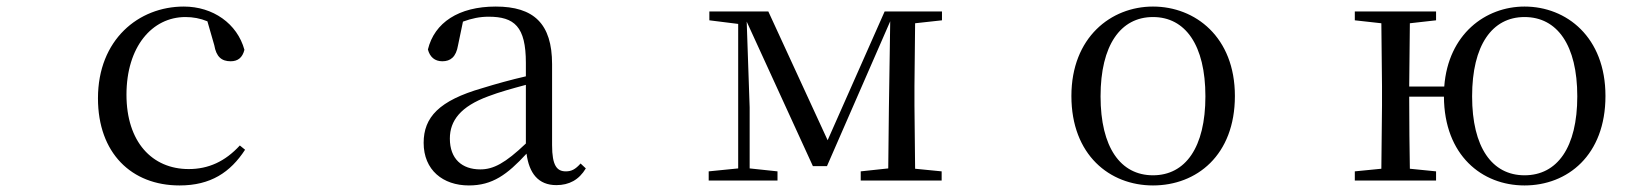

<svg xmlns="http://www.w3.org/2000/svg" viewBox="-20 -551 5040 586"><path d="M528 15C623 15 683 -25 728 -94L712 -107C667 -58 616 -35 556 -35C444 -35 366 -118 366 -262C366 -408 444 -499 546 -499C569 -499 591 -495 613 -486L634 -413C640 -378 656 -364 684 -364C706 -364 720 -375 726 -399C704 -479 630 -531 541 -531C403 -531 279 -430 279 -251C279 -84 381 15 528 15Z M1678 14C1717 14 1747 -2 1768 -37L1752 -52C1736 -34 1724 -28 1707 -28C1680 -28 1665 -45 1665 -108V-355C1665 -479 1609 -531 1493 -531C1380 -531 1306 -482 1286 -400C1292 -377 1307 -364 1330 -364C1355 -364 1372 -377 1378 -413L1393 -485C1420 -495 1445 -500 1471 -500C1550 -500 1585 -470 1585 -359V-318C1541 -308 1494 -295 1452 -282C1320 -244 1273 -193 1273 -115C1273 -32 1332 15 1411 15C1483 15 1528 -18 1587 -82C1595 -22 1623 14 1678 14ZM1585 -113C1522 -53 1486 -34 1446 -34C1390 -34 1353 -66 1353 -128C1353 -183 1386 -226 1470 -257C1504 -270 1544 -281 1585 -292Z M2233 0H2353V-28L2268 -37V-223L2259 -485L2461 -44H2504L2697 -486L2693 -222L2691 -37L2607 -28V0H2854V-28L2773 -36L2771 -229V-288L2773 -480L2855 -489V-516H2680L2506 -123L2325 -516H2145V-489L2233 -478V-37L2143 -28V0Z M3499 15C3632 15 3749 -77 3749 -258C3749 -438 3628 -531 3499 -531C3371 -531 3250 -437 3250 -258C3250 -78 3367 15 3499 15ZM3499 -16C3400 -16 3339 -101 3339 -257C3339 -413 3400 -499 3499 -499C3598 -499 3659 -413 3659 -257C3659 -101 3598 -16 3499 -16Z M4633 -16C4534 -16 4473 -101 4473 -257C4473 -413 4534 -499 4633 -499C4733 -499 4794 -413 4794 -257C4794 -101 4733 -16 4633 -16ZM4633 15C4764 15 4880 -77 4880 -258C4880 -438 4761 -531 4633 -531C4514 -531 4400 -447 4388 -287H4281L4283 -480L4363 -489V-516H4115V-489L4196 -480L4198 -288V-229L4196 -36L4115 -28V0H4363V-28L4283 -36C4282 -92 4281 -177 4281 -256H4387C4388 -77 4503 15 4633 15Z"/></svg>

Font: Harano Aji Mincho K1
Style: Regular
Weight: 400
Foundry: Masamichi Hosoda
Version: HaranoAjiMinchoK1-Regular version 20230610;ttx 4.39.4